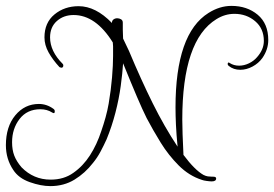

<svg xmlns="http://www.w3.org/2000/svg" viewBox="-22 -566 931 652"><path d="M149 66Q117 66 79 52.5Q41 39 23 11Q-2 -26 -2 -73Q-2 -136 30 -174.5Q62 -213 110 -213Q137 -213 160 -196Q164 -193 164 -188Q164 -178 155 -184Q138 -195 115 -195Q70 -195 44.5 -162Q19 -129 19 -83Q19 -57 26.5 -37.5Q34 -18 51 2Q92 44 150 44Q195 44 227 21Q260 -2 283.5 -38.5Q307 -75 322 -121Q330 -144 336.5 -167.5Q343 -191 347 -214Q355 -261 358.5 -303.5Q362 -346 362 -376V-398Q362 -403 362 -409Q362 -415 361 -422Q303 -515 228 -515Q194 -515 171 -494.5Q148 -474 148 -439Q148 -392 191 -349Q193 -347 193 -344Q193 -336 186 -336Q186 -336 180 -338Q157 -363 143 -388Q129 -413 129 -439Q129 -489 163 -517Q197 -545 245 -545Q303 -545 358 -488Q358 -496 363.5 -500Q369 -504 376 -504Q383 -504 389 -500.5Q395 -497 395 -489V-465Q395 -457 395.5 -449.5Q396 -442 396 -435L406 -414Q408 -409 411 -403.5Q414 -398 416 -393Q457 -295 496.5 -215.5Q536 -136 581 -68Q577 -110 575.5 -142Q574 -174 574 -201Q574 -452 686 -522Q724 -546 764 -546Q817 -546 853 -516Q889 -486 889 -430Q889 -398 869 -369Q856 -351 835.5 -340Q815 -329 794 -329Q771 -329 755 -342Q750 -346 751.5 -351Q753 -356 758 -352Q772 -343 790 -343Q807 -343 823.5 -351Q840 -359 851 -372Q874 -398 874 -427Q874 -469 844.5 -494Q815 -519 774 -519Q742 -519 713 -501Q597 -430 597 -160Q597 -140 598 -110.5Q599 -81 601 -40Q639 11 669 28Q677 32 684 33Q691 34 698 34H702Q712 34 712 40Q712 50 697 50Q691 50 680 48.5Q669 47 664 45Q620 31 585 -4Q550 -39 523.5 -82Q497 -125 476 -165Q462 -193 443 -237.5Q424 -282 396 -351Q395 -335 393 -315.5Q391 -296 388 -274Q382 -230 370 -183.5Q358 -137 340 -93Q330 -71 319 -50.5Q308 -30 294 -13Q267 22 231 44Q195 66 149 66Z"/></svg>

Font: Puppies Play
Style: Regular
Weight: 400
Designer: Robert E. Leuschke
Foundry: Robert E. Leuschke
Version: Version 1.010; ttfautohint (v1.8.3)